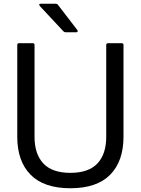

<svg xmlns="http://www.w3.org/2000/svg" viewBox="-20 -993 751 1023"><path d="M72 -264V-753Q72 -763 82 -763H154Q164 -763 164 -753V-264Q164 -172 211 -122Q258 -72 355 -72Q452 -72 499 -122Q546 -172 546 -264V-753Q546 -763 556 -763H628Q638 -763 638 -753V-264Q638 -134 567 -62Q496 10 355 10Q214 10 143 -62Q72 -134 72 -264ZM330 -821Q323 -821 318 -826L192 -961Q189 -966 189 -968Q189 -973 197 -973H276Q285 -973 289 -967L392 -833Q394 -831 394 -827Q394 -825 392 -823Q390 -821 386 -821Z"/></svg>

Font: Open Sauce Two
Style: Regular
Weight: 400
Designer: Alfredo Marco Pradil
Foundry: Creative Sauce Fz LLC
Version: Version 1.477